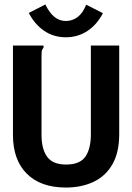

<svg xmlns="http://www.w3.org/2000/svg" viewBox="-20 -827 590 860"><path d="M275 13Q162 13 100 -49Q38 -111 38 -223V-623H175V-613Q169 -607 167.5 -600Q166 -593 166 -576V-222Q166 -160 191 -125Q216 -90 276 -90Q338 -90 362.5 -125.5Q387 -161 387 -225V-623H514V-226Q514 -144 483.5 -91Q453 -38 399 -12.5Q345 13 275 13ZM366 -806 441 -768Q414 -716 371 -688Q328 -660 275 -660Q221 -660 178.5 -688.5Q136 -717 109 -769L183 -807Q201 -770 223.5 -751.5Q246 -733 275 -733Q304 -733 327.5 -750.5Q351 -768 366 -806Z"/></svg>

Font: Inconsolata SemiExpanded ExtraBold
Style: Regular
Weight: 800
Width: 6
Monospace: yes
Designer: Raph Levien, Cyreal, Brenton Simpson
Foundry: Raph Levien, Cyreal, Google
Version: Version 3.001; ttfautohint (v1.8.2.53-6de2)